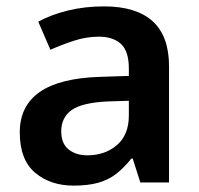

<svg xmlns="http://www.w3.org/2000/svg" viewBox="-20 -572 625 602"><path d="M211 10Q138 10 90 -30.5Q42 -71 42 -157Q42 -240 104.5 -283.5Q167 -327 293 -331L384 -334V-357Q384 -412 359 -434.5Q334 -457 290 -457Q251 -457 212.5 -444.5Q174 -432 138 -416L100 -504Q140 -526 193 -539Q246 -552 306 -552Q407 -552 458.5 -505.5Q510 -459 510 -364V0H420L396 -75H392Q369 -46 344.5 -27Q320 -8 288 1Q256 10 211 10ZM254 -85Q309 -85 346.5 -117Q384 -149 384 -210V-256L318 -254Q236 -250 204 -226.5Q172 -203 172 -160Q172 -122 195 -103.5Q218 -85 254 -85Z"/></svg>

Font: Noto Sans Symbols SemiBold
Style: Regular
Weight: 600
Version: Version 2.002